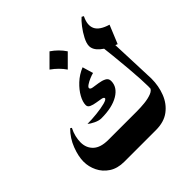

<svg xmlns="http://www.w3.org/2000/svg" viewBox="-152 -682 806 806"><g transform="rotate(-45 251.5 -278.5)"><path d="M341.3 -278.8Q341.3 -242.2 303.5 -219.5Q265.6 -196.8 201.2 -196.8Q187.5 -196.8 169.9 -205.1Q152.3 -213.4 143.6 -221.7Q169.4 -221.7 199.2 -224.9Q229 -228 250.2 -233.6Q271.5 -239.3 271.5 -246.1Q271.5 -252 259.5 -254.4Q247.6 -256.8 232.4 -259Q217.3 -261.2 205.6 -266.4Q193.8 -271.5 193.8 -282.7Q193.8 -301.3 206.8 -324.7Q219.7 -348.1 242.9 -369.9Q266.1 -391.6 296.9 -404.3L311 -356.4Q301.3 -354 287.8 -348.4Q274.4 -342.8 264.2 -335.9Q253.9 -329.1 253.9 -323.7Q253.9 -316.4 267.1 -314.2Q280.3 -312 297.6 -309.6Q314.9 -307.1 328.1 -300.5Q341.3 -293.9 341.3 -278.8ZM292.5 0H141.1Q100.6 0 73.5 -17.8Q46.4 -35.6 33 -63.5Q19.5 -91.3 19.5 -121.1Q19.5 -152.3 34.4 -191.4Q49.3 -230.5 79.1 -260.3L85.4 -256.3Q76.2 -238.3 72 -220.7Q67.9 -203.1 67.9 -187.5Q67.9 -153.8 90.1 -133.1Q112.3 -112.3 158.2 -112.3H293.9Q302.7 -112.3 307.4 -94Q312 -75.7 312 -60.1Q312 -43 307.1 -21.5Q302.2 0 292.5 0ZM409.7 -451.2 458 -421.4Q461.9 -326.2 464.1 -265.1Q466.3 -204.1 467.8 -166.5Q467.8 -122.6 452.9 -84.5Q438 -46.4 407.2 -23.2Q376.5 0 328.1 0Q314.5 0 308.6 -19.5Q302.7 -39.1 302.7 -56.2Q302.7 -73.2 308.6 -92.8Q314.5 -112.3 328.1 -112.3Q349.6 -112.3 373.5 -114.7Q397.5 -117.2 415.8 -124.3Q434.1 -131.3 438 -146L433.6 -128.9Q435.5 -135.7 435.5 -153.3Q435.5 -188.5 429.2 -263.9Q422.9 -339.4 409.7 -451.2ZM443.8 -557.1 452.6 -552.2Q434.1 -515.1 445.8 -489.7Q457.5 -464.4 503.4 -450.7L469.7 -368.7Q378.9 -404.3 378.9 -448.2Q378.9 -463.9 390.4 -486.1Q401.9 -508.3 417.2 -528.1Q432.6 -547.9 443.8 -557.1ZM327.6 0H293.5Q277.8 0 271.2 -19.5Q264.6 -39.1 264.6 -56.2Q264.6 -73.2 271.2 -92.8Q277.8 -112.3 293.5 -112.3H327.6Q342.3 -112.3 349.6 -92.8Q356.9 -73.2 356.9 -56.2Q356.9 -39.1 349.6 -19.5Q342.3 0 327.6 0ZM246.1 -549.8Q279.3 -527.3 300.3 -495.6L246.1 -441.4Q225.6 -471.7 191.9 -495.6Z"/></g></svg>

Font: Lateef SemiBold
Style: Regular
Weight: 600
Designer: SIL International
Foundry: SIL International
Version: Version 4.200